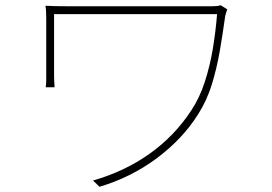

<svg xmlns="http://www.w3.org/2000/svg" viewBox="-20 -700 1040 735"><path d="M850 -664Q848 -660 845.5 -651.5Q843 -643 842 -638Q833 -572 821.5 -505.5Q810 -439 791 -377Q772 -315 738 -262Q679 -168 580.5 -94.5Q482 -21 361 15L336 -9Q456 -43 552 -111Q648 -179 712 -277Q744 -325 764 -386.5Q784 -448 795 -515Q806 -582 811 -646Q800 -646 765 -646Q730 -646 678.5 -646Q627 -646 567 -646Q507 -646 447 -646Q387 -646 333.5 -646Q280 -646 241 -646Q202 -646 187 -646Q187 -638 187 -614Q187 -590 187 -558.5Q187 -527 187 -496Q187 -465 187 -442Q187 -419 187 -412Q187 -402 187.5 -391Q188 -380 189 -366H155Q157 -380 157 -392Q157 -404 157 -412Q157 -421 157 -449.5Q157 -478 157 -514Q157 -550 157 -582Q157 -614 157 -628Q157 -642 156.5 -653.5Q156 -665 154 -678Q171 -677 193 -676.5Q215 -676 245 -676Q251 -676 281.5 -676Q312 -676 358 -676Q404 -676 459 -676Q514 -676 569 -676Q624 -676 672 -676Q720 -676 752.5 -676Q785 -676 794 -676Q801 -676 810 -677Q819 -678 825 -680Z"/></svg>

Font: Source Han Sans SC ExtraLight
Style: Regular
Weight: 250
Designer: Ryoko NISHIZUKA 西塚涼子 (kana, bopomofo & ideographs); Paul D. Hunt (Latin, Greek & Cyrillic); Sandoll Communications 산돌커뮤니
Foundry: Adobe
Version: Version 2.004;hotconv 1.0.118;makeotfexe 2.5.65603